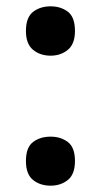

<svg xmlns="http://www.w3.org/2000/svg" viewBox="-20 -574 319 607"><path d="M62 -65Q62 -108 84.5 -125Q107 -142 140 -142Q172 -142 194.5 -125Q217 -108 217 -65Q217 -23 194.5 -5Q172 13 140 13Q107 13 84.5 -5Q62 -23 62 -65ZM62 -476Q62 -519 84.5 -536.5Q107 -554 140 -554Q172 -554 194.5 -537Q217 -520 217 -476Q217 -435 194.5 -416.5Q172 -398 140 -398Q107 -398 84.5 -416.5Q62 -435 62 -476Z"/></svg>

Font: Noto Sans Kawi SemiBold
Style: Regular
Weight: 600
Designer: Fadhl Haqq
Version: Version 1.000